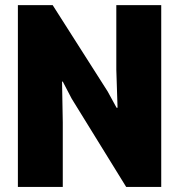

<svg xmlns="http://www.w3.org/2000/svg" viewBox="-20 -740 709 760"><path d="M50.8 0V-719.7H188.5L406.2 -377.9L441.4 -313.5H445.3L440.4 -463.9V-719.7H618.2V0H479.5L263.7 -349.6L228.5 -417H225.6L228.5 -255.9V0Z"/></svg>

Font: Reddit Sans Condensed Black
Style: Regular
Weight: 900
Designer: Stephen Hutchings
Foundry: Reddit
Version: Version 1.014